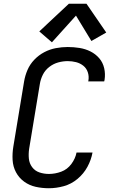

<svg xmlns="http://www.w3.org/2000/svg" viewBox="-20 -993 616 1021"><path d="M240 8Q279 8 319 -3Q359 -14 392 -41.5Q425 -69 445 -106Q465 -143 472 -182H387Q381 -150 359.5 -121Q338 -92 305.5 -80Q273 -68 240 -68Q214 -68 190 -76Q166 -84 151 -104Q136 -124 133.5 -149.5Q131 -175 135 -202L192 -547Q196 -572 208 -596Q220 -620 242 -637Q264 -654 289.5 -661Q315 -668 340 -668Q363 -668 384.5 -662.5Q406 -657 423 -643.5Q440 -630 447 -608.5Q454 -587 450 -564Q450 -562 449 -560H534Q535 -564 536 -568Q541 -600 534 -630.5Q527 -661 507.5 -683.5Q488 -706 461 -719.5Q434 -733 403 -738Q372 -743 340 -743Q309 -743 277 -737Q245 -731 215.5 -715.5Q186 -700 162.5 -675.5Q139 -651 126 -620.5Q113 -590 108 -559L51 -214Q45 -178 47 -142.5Q49 -107 65 -77Q81 -47 108.5 -27Q136 -7 170 0.5Q204 8 240 8ZM256 -768 384 -910 466 -775 545 -820 440 -973H346L189 -826Z"/></svg>

Font: Iosevka Sparkle Oblique
Style: Regular
Weight: 400
Italic angle: -9°
Designer: Belleve Invis
Foundry: Belleve Invis
Version: Version 4.5.0; ttfautohint (v1.8.3)